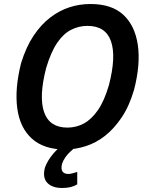

<svg xmlns="http://www.w3.org/2000/svg" viewBox="-20 -735 740 957"><path d="M303 10Q199 10 139 -44Q79 -98 66 -195.5Q53 -293 85 -420Q110 -501 147 -556.5Q184 -612 229.5 -647Q275 -682 325.5 -698.5Q376 -715 431 -715Q537 -715 595 -661Q653 -607 667 -510.5Q681 -414 648 -287Q624 -205 586 -149Q548 -93 503.5 -58Q459 -23 407.5 -6.5Q356 10 303 10ZM316 -99Q360 -99 398 -119.5Q436 -140 468 -186Q500 -232 523 -311Q560 -454 533 -530Q506 -606 416 -606Q373 -606 334.5 -586.5Q296 -567 265 -521.5Q234 -476 210 -396Q173 -252 200 -175.5Q227 -99 316 -99ZM290 202Q240 202 215.5 176Q191 150 204 100Q217 64 248 28Q279 -8 325 -37L354 0Q345 8 331.5 20Q318 32 306.5 48Q295 64 289 82Q283 109 292 120.5Q301 132 320 132Q330 132 341 129Q352 126 365 122V184Q350 193 332 197.5Q314 202 290 202Z"/></svg>

Font: Nunito Sans 7pt Condensed
Style: Bold Italic
Weight: 700
Width: 3
Italic angle: -9°
Designer: Vernon Adams
Foundry: Vernon Adams
Version: Version 3.101;gftools[0.9.27]